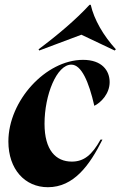

<svg xmlns="http://www.w3.org/2000/svg" viewBox="-20 -770 504 802"><path d="M15 -179C15 -63 84 12 180 12C288 12 354 -79 408 -187H400C364 -122 330 -95 280 -95C213 -95 166 -143 166 -253C166 -374 217 -500 278 -500C320 -500 351 -429 374 -328C401 -341 438 -378 438 -427C438 -475 406 -520 327 -520C171 -520 15 -349 15 -179ZM141 -564 144 -559 320 -625 459 -559 464 -564C412 -621 373 -688 359 -750H354C297 -688 220 -623 141 -564Z"/></svg>

Font: Nyght Serif Bold Italic
Style: Regular
Weight: 700
Italic angle: -16°
Designer: Maksym Kobuzan
Version: Version 0.410;Glyphs 3.1.2 (3151)